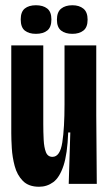

<svg xmlns="http://www.w3.org/2000/svg" viewBox="-20 -701 413 732"><path d="M129 11Q89 11 67 -11.5Q45 -34 36 -68Q27 -102 25 -136Q23 -170 23 -193V-528H145V-228Q145 -197 146.5 -168Q148 -139 155 -121Q162 -103 180 -103Q209 -103 217.5 -158Q226 -213 226 -303V-528H347V-262L349 0H242L248 -196H240Q237 -114 222 -69Q207 -24 183 -6.5Q159 11 129 11ZM256 -572Q229 -572 213 -584.5Q197 -597 197 -626Q197 -655 213 -668Q229 -681 256 -681Q282 -681 298 -668Q314 -655 314 -626Q314 -597 298 -584.5Q282 -572 256 -572ZM117 -572Q90 -572 74.5 -584.5Q59 -597 59 -627Q59 -656 74.5 -668.5Q90 -681 117 -681Q144 -681 160 -668.5Q176 -656 176 -627Q176 -597 160 -584.5Q144 -572 117 -572Z"/></svg>

Font: Bricolage Grotesque 48pt Condensed SemiBold
Style: Regular
Weight: 600
Width: 3
Designer: Mathieu Triay
Foundry: Atelier Triay
Version: Version 1.000; ttfautohint (v1.8.4.7-5d5b);gftools[0.9.32]